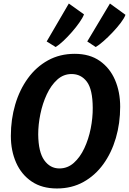

<svg xmlns="http://www.w3.org/2000/svg" viewBox="-20 -1060 731 1088"><path d="M302.5 8Q218 8 159.8 -31.2Q101.5 -70.5 71.5 -138Q41.5 -205.5 41.5 -290Q41.5 -383.5 66.2 -467.5Q91 -551.5 138 -616.2Q185 -681 252 -718Q319 -755 403.5 -755Q488 -755 545.2 -715Q602.5 -675 631.8 -607Q661 -539 661 -455Q661 -361.5 636.5 -277.8Q612 -194 565.5 -129.8Q519 -65.5 452.8 -28.8Q386.5 8 302.5 8ZM316.5 -105.5Q363 -105.5 398.5 -137.2Q434 -169 458 -220.2Q482 -271.5 494 -331.8Q506 -392 505.5 -449Q505 -553.5 472.2 -597Q439.5 -640.5 385.5 -640.5Q339.5 -640.5 304.2 -608.5Q269 -576.5 245 -525Q221 -473.5 208.8 -413.8Q196.5 -354 196.5 -298.5Q197.5 -198.5 230.8 -152Q264 -105.5 316.5 -105.5ZM522.5 -793.5 474.5 -825 603 -1040 691 -976Q684.5 -957.5 664.5 -931Q644.5 -904.5 618.2 -876.8Q592 -849 566.2 -826.5Q540.5 -804 522.5 -793.5ZM295.5 -793.5 244.5 -825 370 -1040 456 -978.5Q449 -959.5 430.2 -932.8Q411.5 -906 387 -878Q362.5 -850 338 -827.2Q313.5 -804.5 295.5 -793.5Z"/></svg>

Font: Merriweather Sans Italic
Style: Bold
Weight: 700
Italic angle: -7.5°
Designer: Eben Sorkin
Foundry: Eben Sorkin
Version: Version 1.008; ttfautohint (v1.7.19-72a1) -l 8 -r 50 -G 200 